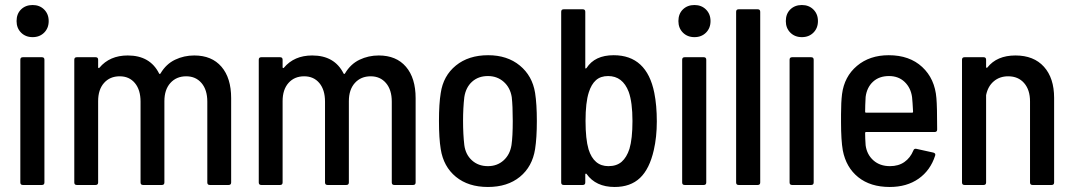

<svg xmlns="http://www.w3.org/2000/svg" viewBox="-20 -737 4277 765"><path d="M46 -653Q46 -682 64 -699.5Q82 -717 110 -717Q138 -717 156 -699Q174 -681 174 -653Q174 -625 156 -607Q138 -589 110 -589Q82 -589 64 -607Q46 -625 46 -653ZM71 -509H147Q157 -509 157 -499V-10Q157 0 147 0H71Q61 0 61 -10V-499Q61 -509 71 -509Z M901 -346V-10Q901 0 891 0H816Q806 0 806 -10V-332Q806 -379 783 -406Q760 -433 722 -433Q683 -433 659 -406.5Q635 -380 635 -334V-10Q635 0 625 0H550Q540 0 540 -10V-332Q540 -379 517.5 -406Q495 -433 457 -433Q418 -433 394.5 -406.5Q371 -380 371 -334V-10Q371 0 361 0H286Q276 0 276 -10V-499Q276 -509 286 -509H361Q371 -509 371 -499V-469Q371 -467 372.5 -466Q374 -465 376 -467Q417 -516 489 -516Q578 -516 614 -444Q617 -440 620 -445Q642 -482 677.5 -499Q713 -516 754 -516Q824 -516 862.5 -471Q901 -426 901 -346Z M1636 -346V-10Q1636 0 1626 0H1551Q1541 0 1541 -10V-332Q1541 -379 1518 -406Q1495 -433 1457 -433Q1418 -433 1394 -406.5Q1370 -380 1370 -334V-10Q1370 0 1360 0H1285Q1275 0 1275 -10V-332Q1275 -379 1252.5 -406Q1230 -433 1192 -433Q1153 -433 1129.5 -406.5Q1106 -380 1106 -334V-10Q1106 0 1096 0H1021Q1011 0 1011 -10V-499Q1011 -509 1021 -509H1096Q1106 -509 1106 -499V-469Q1106 -467 1107.5 -466Q1109 -465 1111 -467Q1152 -516 1224 -516Q1313 -516 1349 -444Q1352 -440 1355 -445Q1377 -482 1412.5 -499Q1448 -516 1489 -516Q1559 -516 1597.5 -471Q1636 -426 1636 -346Z M1736 -143Q1729 -186 1729 -255Q1729 -324 1736 -366Q1746 -435 1796.5 -476Q1847 -517 1925 -517Q2001 -517 2051 -476Q2101 -435 2112 -367Q2119 -322 2119 -255Q2119 -188 2112 -143Q2101 -73 2051.5 -32.5Q2002 8 1924 8Q1846 8 1796.5 -32.5Q1747 -73 1736 -143ZM2018 -159Q2023 -193 2023 -255Q2023 -315 2019 -350Q2013 -388 1987 -411Q1961 -434 1924 -434Q1886 -434 1861 -411.5Q1836 -389 1830 -350Q1825 -307 1825 -255Q1825 -202 1830 -159Q1835 -121 1860.5 -98Q1886 -75 1924 -75Q1961 -75 1986.5 -98Q2012 -121 2018 -159Z M2597 -253Q2597 -191 2585 -139Q2568 -64 2530 -28Q2492 8 2429 8Q2354 8 2317 -44Q2315 -46 2313.5 -45Q2312 -44 2312 -42V-10Q2312 0 2302 0H2226Q2216 0 2216 -10V-690Q2216 -700 2226 -700H2302Q2312 -700 2312 -690V-467Q2312 -464 2313.5 -464Q2315 -464 2317 -466Q2350 -517 2425 -517Q2557 -517 2587 -367Q2597 -317 2597 -253ZM2500 -255Q2500 -329 2485 -371Q2461 -434 2403 -434Q2373 -434 2354.5 -417.5Q2336 -401 2326 -369Q2313 -329 2313 -255Q2313 -183 2325 -142Q2346 -75 2404 -75Q2437 -75 2457 -92.5Q2477 -110 2488 -144Q2500 -184 2500 -255Z M2683 -653Q2683 -682 2701 -699.5Q2719 -717 2747 -717Q2775 -717 2793 -699Q2811 -681 2811 -653Q2811 -625 2793 -607Q2775 -589 2747 -589Q2719 -589 2701 -607Q2683 -625 2683 -653ZM2708 -509H2784Q2794 -509 2794 -499V-10Q2794 0 2784 0H2708Q2698 0 2698 -10V-499Q2698 -509 2708 -509Z M2923 -700H2999Q3009 -700 3009 -690V-10Q3009 0 2999 0H2923Q2913 0 2913 -10V-690Q2913 -700 2923 -700Z M3111 -653Q3111 -682 3129 -699.5Q3147 -717 3175 -717Q3203 -717 3221 -699Q3239 -681 3239 -653Q3239 -625 3221 -607Q3203 -589 3175 -589Q3147 -589 3129 -607Q3111 -625 3111 -653ZM3136 -509H3212Q3222 -509 3222 -499V-10Q3222 0 3212 0H3136Q3126 0 3126 -10V-499Q3126 -509 3136 -509Z M3619 -137Q3622 -146 3631 -144L3699 -129Q3709 -126 3706 -117Q3687 -58 3640 -25Q3593 8 3525 8Q3448 8 3399.5 -31Q3351 -70 3338 -138Q3331 -178 3331 -250V-282Q3331 -330 3335 -362Q3344 -432 3394.5 -474.5Q3445 -517 3521 -517Q3604 -517 3654.5 -470Q3705 -423 3711 -346Q3714 -312 3714 -221Q3714 -211 3704 -211H3431Q3427 -211 3427 -207Q3427 -186 3429 -158Q3434 -121 3460 -98Q3486 -75 3526 -75Q3560 -75 3583.5 -91.5Q3607 -108 3619 -137ZM3429 -351Q3427 -315 3427 -292Q3427 -288 3431 -288H3614Q3618 -288 3618 -292Q3616 -332 3614 -350Q3609 -387 3584.5 -410.5Q3560 -434 3522 -434Q3483 -434 3458.5 -411.5Q3434 -389 3429 -351Z M4180 -347V-10Q4180 0 4170 0H4094Q4084 0 4084 -10V-333Q4084 -379 4060.5 -406Q4037 -433 3997 -433Q3963 -433 3939.5 -413Q3916 -393 3909 -358V-354V-10Q3909 0 3899 0H3823Q3813 0 3813 -10V-499Q3813 -509 3823 -509H3899Q3909 -509 3909 -499V-470Q3909 -468 3910.5 -467Q3912 -466 3914 -468Q3952 -516 4026 -516Q4099 -516 4139.5 -471Q4180 -426 4180 -347Z"/></svg>

Font: Barlow Semi Condensed Medium
Style: Regular
Weight: 500
Width: 4
Designer: Jeremy Tribby
Foundry: Tribby Type
Version: Version 1.422; ttfautohint (v1.8)